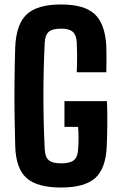

<svg xmlns="http://www.w3.org/2000/svg" viewBox="-20 -829 525 858"><path d="M253 9Q146 9 98.5 -33.5Q51 -76 48 -176Q46 -240 45 -319Q44 -398 45 -476.5Q46 -555 48 -617Q52 -720 99 -764.5Q146 -809 253 -809Q356 -809 402.5 -766.5Q449 -724 455 -625Q456 -598 456 -565.5Q456 -533 455 -506H323Q326 -573 323 -640Q321 -673 305 -687Q289 -701 253 -701Q214 -701 198 -687Q182 -673 180 -640Q174 -523 174 -400.5Q174 -278 180 -161Q182 -127 198 -113Q214 -99 253 -99Q293 -99 310 -113Q327 -127 329 -161Q331 -183 331 -211.5Q331 -240 329 -262H268V-377H458Q460 -327 459.5 -274.5Q459 -222 457 -176Q453 -76 405.5 -33.5Q358 9 253 9Z"/></svg>

Font: Big Shoulders Text ExtraBold
Style: Regular
Weight: 800
Designer: Patric King
Foundry: XO Type Co
Version: Version 1.000; ttfautohint (v1.8.2)